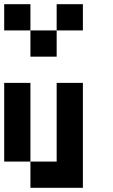

<svg xmlns="http://www.w3.org/2000/svg" viewBox="-20 -895 540 915"><path d="M0 -750V-875H125V-750ZM250 -750V-875H375V-750ZM125 -625V-750H250V-625ZM125 0V-125H0V-500H125V-125H250V-500H375V0Z"/></svg>

Font: Tiny5
Style: Regular
Weight: 400
Designer: Stefan Schmidt
Foundry: Made with Bits'n'Picas by Kreative Software
Version: Version 1.002; ttfautohint (v1.8.4.7-5d5b)